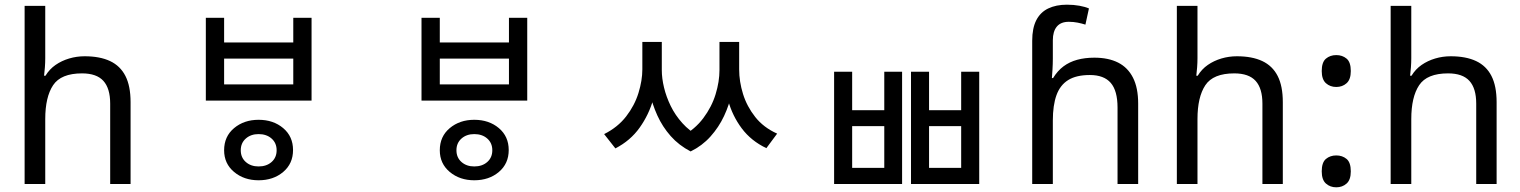

<svg xmlns="http://www.w3.org/2000/svg" viewBox="-20 -785 6485 819"><path d="M173 -537Q173 -518 171.5 -498Q170 -478 168 -462H174Q191 -490 217 -508Q243 -526 275 -535.5Q307 -545 341 -545Q406 -545 449.5 -524.5Q493 -504 515 -461Q537 -418 537 -349V0H450V-343Q450 -408 421 -440Q392 -472 330 -472Q240 -472 206.5 -421.5Q173 -371 173 -277V0H85V-760H173Z M1083 -274Q1146 -274 1188 -238.5Q1230 -203 1230 -145Q1230 -87 1188 -51.5Q1146 -16 1083 -16Q1021 -16 978.5 -51.5Q936 -87 936 -144Q936 -203 978.5 -238.5Q1021 -274 1083 -274ZM1083 -213Q1050 -213 1028.5 -194Q1007 -175 1007 -144Q1007 -113 1028.5 -94Q1050 -75 1083 -75Q1117 -75 1138.5 -94Q1160 -113 1160 -144Q1160 -175 1138.5 -194Q1117 -213 1083 -213ZM858 -709H936V-604H1231V-709H1309V-356H858ZM936 -535V-425H1231V-535Z M2003 -274Q2066 -274 2108 -238.5Q2150 -203 2150 -145Q2150 -87 2108 -51.5Q2066 -16 2003 -16Q1941 -16 1898.5 -51.5Q1856 -87 1856 -144Q1856 -203 1898.5 -238.5Q1941 -274 2003 -274ZM2003 -213Q1970 -213 1948.5 -194Q1927 -175 1927 -144Q1927 -113 1948.5 -94Q1970 -75 2003 -75Q2037 -75 2058.5 -94Q2080 -113 2080 -144Q2080 -175 2058.5 -194Q2037 -213 2003 -213ZM1778 -709H1856V-604H2151V-709H2229V-356H1778ZM1856 -535V-425H2151V-535Z M2720 -606H2785V-489Q2785 -427 2766.5 -361.5Q2748 -296 2708.5 -240.5Q2669 -185 2605 -152L2557 -213Q2615 -242 2651 -288.5Q2687 -335 2703.5 -388.5Q2720 -442 2720 -489ZM2741 -606H2803V-486Q2803 -451 2812.5 -411.5Q2822 -372 2841 -333Q2860 -294 2890.5 -260Q2921 -226 2963 -203L2926 -139Q2876 -165 2841 -204.5Q2806 -244 2784 -292.5Q2762 -341 2751.5 -390.5Q2741 -440 2741 -486ZM3049 -606H3112V-486Q3112 -439 3101.5 -388.5Q3091 -338 3068.5 -290Q3046 -242 3010.5 -202.5Q2975 -163 2926 -139L2888 -203Q2944 -233 2980 -281Q3016 -329 3032.5 -383Q3049 -437 3049 -486ZM3068 -606H3133V-489Q3133 -437 3149.5 -384Q3166 -331 3201.5 -286Q3237 -241 3295 -215L3249 -153Q3184 -184 3144 -237.5Q3104 -291 3086 -356.5Q3068 -422 3068 -489Z M3538 -479H3615V-315H3752V-479H3828V0H3538ZM3615 -247V-69H3752V-247ZM3866 -479H3943V-315H4080V-479H4157V0H3866ZM3943 -247V-69H4080V-247Z M4383 -611Q4383 -665 4400.5 -699Q4418 -733 4451.5 -749Q4485 -765 4531 -765Q4560 -765 4584.5 -760.5Q4609 -756 4625 -749L4610 -680Q4594 -685 4576.5 -688.5Q4559 -692 4539 -692Q4505 -692 4488 -671.5Q4471 -651 4471 -613V-535Q4471 -513 4469.5 -488Q4468 -463 4467 -452H4472Q4491 -483 4516.5 -502Q4542 -521 4575 -530Q4608 -539 4648 -539Q4708 -539 4749.5 -518Q4791 -497 4813 -453.5Q4835 -410 4835 -343V0H4747V-326Q4747 -398 4718 -431.5Q4689 -465 4629 -465Q4571 -465 4536.5 -443.5Q4502 -422 4486.5 -379Q4471 -336 4471 -271V0H4383Z M5088 -537Q5088 -518 5086.5 -498Q5085 -478 5083 -462H5089Q5106 -490 5132 -508Q5158 -526 5190 -535.5Q5222 -545 5256 -545Q5321 -545 5364.5 -524.5Q5408 -504 5430 -461Q5452 -418 5452 -349V0H5365V-343Q5365 -408 5336 -440Q5307 -472 5245 -472Q5155 -472 5121.5 -421.5Q5088 -371 5088 -277V0H5000V-760H5088Z M5680 -414Q5654 -414 5636 -430Q5618 -446 5618 -482Q5618 -520 5636 -535Q5654 -550 5680 -550Q5706 -550 5724 -535Q5742 -520 5742 -482Q5742 -446 5724 -430Q5706 -414 5680 -414ZM5680 14Q5654 14 5636 -2Q5618 -18 5618 -54Q5618 -92 5636 -107Q5654 -122 5680 -122Q5706 -122 5724 -107Q5742 -92 5742 -54Q5742 -18 5724 -2Q5706 14 5680 14Z M6000 -537Q6000 -518 5998.5 -498Q5997 -478 5995 -462H6001Q6018 -490 6044 -508Q6070 -526 6102 -535.5Q6134 -545 6168 -545Q6233 -545 6276.5 -524.5Q6320 -504 6342 -461Q6364 -418 6364 -349V0H6277V-343Q6277 -408 6248 -440Q6219 -472 6157 -472Q6067 -472 6033.5 -421.5Q6000 -371 6000 -277V0H5912V-760H6000Z"/></svg>

Font: hexlkorean05
Style: Book
Weight: 400
Designer: Jelle Bosma - Monotype Design Team
Foundry: Monotype Imaging Inc.
Version: Version 2.003